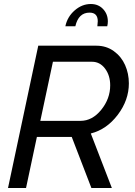

<svg xmlns="http://www.w3.org/2000/svg" viewBox="-20 -938 673 958"><path d="M433.1 -918Q470.7 -918 494.4 -892.8Q518.1 -867.7 518.1 -831.1Q518.1 -818.8 515.1 -807.1H465.8Q467.8 -824.7 467.8 -832Q467.8 -875 426.8 -875Q371.6 -875 356 -807.1H306.2Q315.9 -854 352.5 -886Q389.2 -918 433.1 -918ZM20 0 170.9 -710H460.9Q510.3 -710 547.9 -682.9Q585.4 -655.8 604.2 -613.3Q623 -570.8 623 -522Q623 -438.5 567.6 -365.2Q512.2 -292 433.1 -272L538.1 0H436L337.9 -254.9H164.1L109.9 0ZM381.8 -335Q440.4 -335 485.1 -390.1Q529.8 -445.3 529.8 -512.2Q529.8 -561.5 504.2 -595.7Q478.5 -629.9 439 -629.9H244.1L181.2 -335Z"/></svg>

Font: Rawline Medium
Style: Italic
Weight: 500
Italic angle: -12°
Designer: Matt McInerney, Pablo Impallari, Rodrigo Fuenzalida
Foundry: Matt McInerney, Pablo Impallari, Rodrigo Fuenzalida
Version: Version 4.020;PS 004.020;hotconv 1.0.88;makeotf.lib2.5.64775